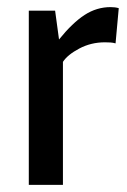

<svg xmlns="http://www.w3.org/2000/svg" viewBox="-20 -520 356 540"><path d="M61 0V-490H135L146 -409Q184 -456 218 -478Q252 -500 291 -500Q304 -500 314 -497L305 -398Q298 -400 291 -400.5Q284 -401 275 -401Q236 -401 203 -383.5Q170 -366 157 -346V0Z"/></svg>

Font: Cabin VF Beta
Style: Regular
Weight: 400
Designer: Pablo Impallari
Foundry: Pablo Impallari. http://www.impallari.com Igino Marini. http://www.ikern.com
Version: Version 2.200